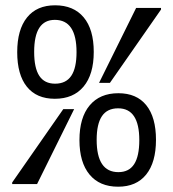

<svg xmlns="http://www.w3.org/2000/svg" viewBox="-20 -690 654 725"><path d="M187 -317Q118 -317 81.5 -362.5Q45 -408 45 -493Q45 -578 82 -624Q119 -670 188 -670Q258 -670 296 -624.5Q334 -579 334 -494Q334 -409 295.5 -363Q257 -317 187 -317ZM588 -654 395 -377H354L494 -660H588ZM269 -493Q269 -554 248.5 -584.5Q228 -615 187 -615Q148 -615 128.5 -585Q109 -555 109 -494Q109 -433 128.5 -403.5Q148 -374 188 -374Q229 -374 249 -403.5Q269 -433 269 -493ZM426 15Q356 15 318 -31Q280 -77 280 -161Q280 -246 318.5 -292Q357 -338 427 -338Q496 -338 532.5 -292.5Q569 -247 569 -162Q569 -77 532 -31Q495 15 426 15ZM345 -162Q345 -101 365.5 -70.5Q386 -40 427 -40Q467 -40 486.5 -70Q506 -100 506 -161Q506 -221 486 -251Q466 -281 426 -281Q385 -281 365 -251.5Q345 -222 345 -162ZM26 -1 219 -278H260L120 5H26Z"/></svg>

Font: Intel One Mono
Style: Regular
Weight: 400
Monospace: yes
Designer: Fred Shallcrass
Foundry: Frere-Jones Type LLC
Version: Version 1.400;hotconv 1.1.0;makeotfexe 2.6.0;FJTRelease1.4